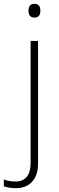

<svg xmlns="http://www.w3.org/2000/svg" viewBox="-71 -744 308 1004"><path d="M78 -688C78 -667 87 -652 108 -652C133 -652 140 -667 140 -688C140 -709 133 -724 108 -724C87 -724 78 -709 78 -688ZM13 240C80 240 128 197 128 112V-530H89V109C89 172 62 205 11 205C-10 205 -31 203 -51 194V230C-35 236 -14 240 13 240Z"/></svg>

Font: Noto Sans Telugu ExtraLight
Style: Regular
Weight: 200
Designer: Jelle Bosma - Monotype Design Team
Foundry: Monotype Imaging Inc.
Version: Version 2.005